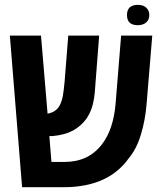

<svg xmlns="http://www.w3.org/2000/svg" viewBox="-20 -778 670 798"><path d="M71.8 0 21 -629.9H150.4L177.7 -305.7Q214.8 -312 229.5 -342.8Q237.8 -358.9 241.7 -382.6Q245.6 -406.2 248.5 -438.5L263.7 -629.9H392.1L374 -395Q370.6 -358.4 362.5 -332.8Q354.5 -307.1 338.9 -284.2Q316.4 -253.4 283.2 -235.4Q250 -217.3 198.2 -212.4H185.1L193.8 -105H249Q347.2 -105 403.3 -177.7Q451.2 -239.3 460.4 -346.7L483.4 -629.9H612.8L589.4 -347.2Q584 -278.8 565.4 -217.8Q546.9 -156.7 512.7 -117.2Q499 -96.7 472.7 -73.2Q446.3 -49.8 413.6 -34.2Q380.4 -17.6 337.4 -8.8Q294.4 0 249 0ZM552.7 -673.3Q507.8 -673.3 507.8 -715.3Q507.8 -757.8 553.7 -757.8Q575.2 -757.8 587.9 -746.1Q600.6 -734.4 600.6 -715.3Q600.6 -696.3 587.6 -684.8Q574.7 -673.3 552.7 -673.3Z"/></svg>

Font: Open Sans Condensed
Style: Bold
Weight: 700
Width: 3
Designer: Monotype Design Team
Foundry: Monotype Imaging Inc.
Version: Version 3.003; ttfautohint (v1.8.4)